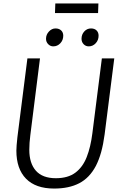

<svg xmlns="http://www.w3.org/2000/svg" viewBox="-20 -1086 704 1114"><path d="M294 8Q187 8 131 -49.2Q75 -106.5 75 -212Q75 -224 76.5 -243.5Q78 -263 81 -290L139 -747H212L156 -302Q153 -279 151.5 -257.5Q150 -236 150 -217Q150 -138.5 188.5 -95.2Q227 -52 304 -52Q374 -52 417 -84Q460 -116 483 -174.5Q506 -233 516 -313L571 -747H643L587 -306Q579.5 -249 566.8 -203.2Q554 -157.5 536 -123Q499.5 -54 440 -23Q380.5 8 294 8ZM289 -817Q272 -817 259.5 -829.8Q247 -842.5 247 -861Q247 -885 263.8 -903Q280.5 -921 302 -921Q322.5 -921 334.8 -909.5Q347 -898 347 -879Q347 -853 330 -835Q313 -817 289 -817ZM495 -817Q477 -817 465 -829.8Q453 -842.5 453 -861Q453 -886 469 -903.5Q485 -921 508 -921Q528.5 -921 540.2 -909.5Q552 -898 552 -879Q552 -853 535.2 -835Q518.5 -817 495 -817ZM549 -1010H299L301 -1066H551Z"/></svg>

Font: Merriweather Sans Variable Regular
Style: Italic
Weight: 300
Italic angle: -8°
Designer: Eben Sorkin
Foundry: Eben Sorkin
Version: Version 2.001